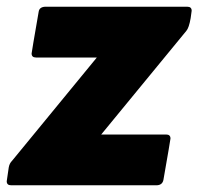

<svg xmlns="http://www.w3.org/2000/svg" viewBox="-40 -551 590 571"><path d="M427 0H-7Q-20 0 -20 -12L-14 -53Q-12 -65 -4 -73L248 -380H67Q54 -380 54 -392Q54 -395 75 -516Q77 -530 94 -531H517Q530 -531 530 -519L527 -497Q522 -468 514 -459L261 -151H454Q467 -151 467 -139Q467 -136 446 -16Q443 -1 427 0Z"/></svg>

Font: YamahaIndonesia935. App XBold
Style: Italic
Weight: 800
Italic angle: -10°
Designer: Dalton Maag Ltd
Foundry: Dalton Maag Ltd
Version: Version 1.002; January 01, 2024; Regular/Italic